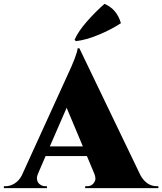

<svg xmlns="http://www.w3.org/2000/svg" viewBox="-59 -974 840 994"><path d="M334 -761 327 -768Q346 -812 392.5 -864.5Q439 -917 482 -954Q546 -927 567 -854Q517 -821 452 -794Q387 -767 334 -761ZM753 -10H761V0H382V-10H391Q413 -10 424 -23.5Q435 -37 435 -48.5Q435 -60 430 -73L391 -166H177L137 -73Q132 -60 132 -52Q132 -44 135.5 -34.5Q139 -25 150.5 -17.5Q162 -10 175 -10H184V0H-39V-10H-30Q-7 -10 15.5 -23.5Q38 -37 53 -64L286 -575Q339 -687 343 -724H352L669 -65Q701 -10 753 -10ZM199 -216H370L286 -416Z"/></svg>

Font: Cinzel Decorative Black
Style: Regular
Weight: 900
Designer: Natanael Gama
Version: Version 1.002;PS 001.002;hotconv 1.0.56;makeotf.lib2.0.21325